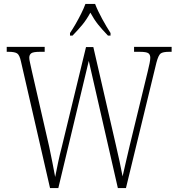

<svg xmlns="http://www.w3.org/2000/svg" viewBox="-20 -951 901 971"><path d="M86 -640Q79 -673 66.5 -681Q54 -689 23 -689H14V-714H206V-689H183Q148 -689 138 -681.5Q128 -674 128 -659Q128 -650 132 -633Q136 -616 141 -592L229 -208Q239 -161 245 -129.5Q251 -98 259 -56Q267 -97 274.5 -132.5Q282 -168 293 -210L415 -713H452L565 -222Q576 -175 584.5 -135.5Q593 -96 600 -59Q607 -91 617 -133.5Q627 -176 637 -219L727 -589Q733 -614 736.5 -631Q740 -648 740 -659Q740 -675 730 -682Q720 -689 685 -689H658V-714H848V-689H836Q804 -689 792.5 -680.5Q781 -672 771 -634L617 0H576L429 -643L275 0H233ZM334 -784Q347 -803 362 -829Q377 -855 390.5 -882Q404 -909 412 -931H461Q474 -897 497 -855Q520 -813 539 -784V-771H526Q497 -801 476.5 -826.5Q456 -852 437 -887Q418 -852 397 -826.5Q376 -801 347 -771H334Z"/></svg>

Font: Noto Serif Bengali Condensed ExtraLight
Style: Regular
Weight: 200
Width: 3
Designer: Juan Bruce, Universal Thirst, Indian Type Foundry and the Monotype Design Team.
Foundry: Monotype Imaging Inc.
Version: Version 2.003; ttfautohint (v1.8.4.7-5d5b)